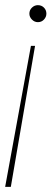

<svg xmlns="http://www.w3.org/2000/svg" viewBox="-23 -531 210 745"><path d="M113 -353 19 194H-3L97 -353ZM124 -511Q138 -511 147.5 -501.5Q157 -492 157 -478Q157 -465 147.5 -455Q138 -445 124 -445Q111 -445 101 -455Q91 -465 91 -478Q91 -492 101 -501.5Q111 -511 124 -511Z"/></svg>

Font: DM Sans 20pt Thin
Style: Italic
Weight: 250
Italic angle: -10°
Version: Version 4.004;gftools[0.9.30]